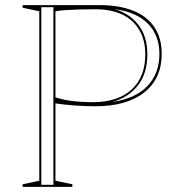

<svg xmlns="http://www.w3.org/2000/svg" viewBox="-20 -728 688 748"><path d="M368 -708Q445 -708 499.5 -686Q554 -664 582 -621.5Q610 -579 610 -518Q610 -422 542 -368Q474 -314 351 -314Q313 -314 271.5 -317Q230 -320 190 -326V-351Q246 -330 342 -330Q439 -330 492.5 -379Q546 -428 546 -516Q546 -572 522.5 -611.5Q499 -651 456 -671.5Q413 -692 350 -692Q317 -692 287 -691Q257 -690 234 -688.5Q211 -687 196 -684V-24L262 -10V0H68V-10L133 -24V-684L68 -698V-708ZM141 -8H188V-700H141ZM418 -331Q508 -344 554.5 -393Q601 -442 601 -518Q601 -590 556.5 -635.5Q512 -681 429 -692Q487 -674 520.5 -629.5Q554 -585 554 -516Q554 -443 518 -396Q482 -349 418 -331Z"/></svg>

Font: Kalnia Glaze Thin Light
Style: Regular
Weight: 300
Version: Version 1.110